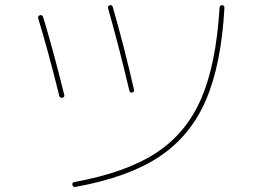

<svg xmlns="http://www.w3.org/2000/svg" viewBox="-20 -731 1040 769"><path d="M282.2 17.6Q272.5 19.5 270 9.8Q267.6 0 278.3 -2Q485.4 -40 605.5 -118.7Q725.6 -197.3 785.6 -335.4Q845.7 -473.6 859.4 -700.2Q859.4 -710 870.1 -710Q878.9 -710 878.9 -699.2Q866.2 -470.7 803.7 -327.6Q741.2 -184.6 616.7 -102.5Q492.2 -20.5 282.2 17.6ZM217.8 -345.7Q170.9 -534.2 132.8 -658.2Q129.9 -666 139.6 -669.9Q147.5 -672.9 152.3 -664.1Q190.4 -540 237.3 -351.6Q239.3 -341.8 230.5 -339.8Q219.7 -337.9 217.8 -345.7ZM498 -368.2Q459 -534.2 413.1 -697.3Q409.2 -706.1 419.9 -710Q427.7 -712.9 431.6 -703.1Q476.6 -547.9 516.6 -372.1Q518.6 -362.3 509.8 -360.4Q500 -358.4 498 -368.2Z"/></svg>

Font: Rounded-X Mgen+ 1m thin
Style: Regular
Weight: 100
Designer: [Source Han Sans]
Ryoko NISHIZUKA  (kana & ideographs); Paul D. Hunt (Latin, Greek & Cyrillic); Wenlong ZHANG  (bopomofo
Version: Version 1.059.20150602